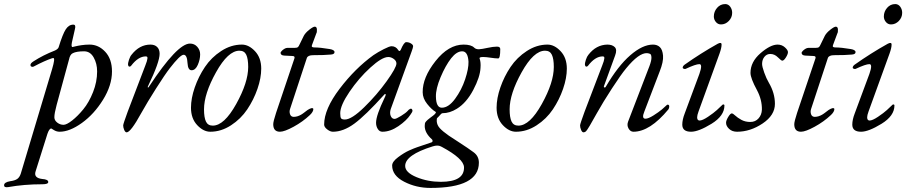

<svg xmlns="http://www.w3.org/2000/svg" viewBox="-120 -633 4451 943"><path d="M357 -282Q357 -321 340 -351Q323 -381 293 -381Q256 -381 238 -372Q224 -366 219 -341L158 -117Q147 -76 147 -57Q147 -42 161 -31Q175 -20 192 -20Q207 -20 234 -41Q261 -62 289 -96Q317 -130 337 -180.5Q357 -231 357 -282ZM-80 286Q-100 289 -100 277Q-100 262 -70 257Q-47 254 -35.5 246Q-24 238 -18 220L136 -294Q152 -348 142 -348Q140 -348 136 -347Q100 -335 47 -307Q43 -304 37 -305Q31 -306 30 -311Q27 -321 45 -332Q91 -362 150 -385Q165 -392 168 -401Q188 -466 203 -489Q218 -512 240 -512Q254 -512 248 -490L233 -424Q229 -402 236 -402Q237 -402 248.5 -405Q260 -408 279.5 -411Q299 -414 320 -414Q364 -414 397 -378.5Q430 -343 430 -282Q430 -214 386 -143Q342 -72 282 -29Q222 14 173 14Q158 14 145 6L132 -2Q122 -2 113 24L55 208Q44 241 87 246Q117 248 117 261Q117 272 88 272Q-2 272 -80 286Z M714 -298Q690 -267 646.5 -198.5Q603 -130 574 -78Q522 17 502 17Q495 17 490 5Q485 -7 485 -17Q485 -24 507 -84L594 -312Q599 -324 601 -331.5Q603 -339 604 -345Q605 -351 603 -353.5Q601 -356 596 -356Q559 -356 524 -310Q520 -305 515 -306Q510 -307 509 -314Q508 -323 513.5 -339.5Q519 -356 526 -364Q565 -414 619 -414Q640 -414 652 -402Q664 -390 664 -369Q664 -328 608 -212Q604 -205 606.5 -203.5Q609 -202 612 -208Q751 -419 813 -419Q835 -419 849 -403Q863 -387 863 -366Q863 -341 851.5 -314.5Q840 -288 821 -288Q803 -288 801 -323Q799 -364 782 -364Q765 -364 714 -298Z M1163 -296Q1163 -250 1144.5 -196.5Q1126 -143 1094.5 -96Q1063 -49 1014.5 -17.5Q966 14 913 14Q879 14 848.5 -18.5Q818 -51 818 -104Q818 -150 836.5 -203.5Q855 -257 886.5 -304Q918 -351 966.5 -382.5Q1015 -414 1068 -414Q1102 -414 1132.5 -381.5Q1163 -349 1163 -296ZM1099 -304Q1099 -344 1089.5 -364Q1080 -384 1056 -384Q1000 -384 941 -278Q882 -172 882 -96Q882 -56 891.5 -36Q901 -16 925 -16Q981 -16 1040 -122Q1099 -228 1099 -304Z M1402 -68Q1367 -35 1322 -10.5Q1277 14 1255 14Q1222 14 1222 -23Q1222 -36 1236 -79L1326 -346Q1330 -358 1316 -358L1276 -360Q1258 -361 1258 -374Q1258 -376 1262.5 -381.5Q1267 -387 1275.5 -392.5Q1284 -398 1292 -398H1328Q1338 -398 1342.5 -401Q1347 -404 1352 -416L1372 -457Q1380 -472 1399 -487Q1418 -502 1426 -502Q1436 -502 1436.5 -488Q1437 -474 1434 -470L1412 -411Q1410 -405 1413 -402.5Q1416 -400 1425 -400Q1452 -400 1500 -392Q1523 -388 1523 -377Q1523 -366 1504 -365Q1474 -362 1418 -362Q1392 -362 1387 -348L1305 -99Q1300 -85 1304.5 -72Q1309 -59 1323 -59Q1328 -59 1333 -60Q1338 -61 1341.5 -62Q1345 -63 1350.5 -65.5Q1356 -68 1358.5 -69.5Q1361 -71 1367 -75Q1373 -79 1374.5 -80.5Q1376 -82 1383 -87Q1390 -92 1391 -93Q1415 -108 1419 -98Q1419 -84 1402 -68Z M1758 14Q1744 14 1735.5 0.5Q1727 -13 1727 -30Q1727 -66 1769 -153Q1779 -173 1771 -171Q1769 -171 1767 -168Q1674 -65 1620 -25.5Q1566 14 1515 14Q1502 14 1487 2.5Q1472 -9 1472 -21Q1472 -97 1548 -197Q1624 -297 1714 -362Q1736 -377 1764.5 -391.5Q1793 -406 1803 -406Q1824 -406 1836 -387Q1842 -377 1848 -388Q1864 -426 1875 -426Q1888 -426 1898.5 -419.5Q1909 -413 1909 -406Q1909 -400 1902 -381L1799 -97Q1793 -78 1799 -63.5Q1805 -49 1818 -49Q1826 -49 1849.5 -63.5Q1873 -78 1882 -88Q1887 -95 1895 -98.5Q1903 -102 1906 -90Q1906 -83 1896 -70Q1877 -41 1837 -13.5Q1797 14 1758 14ZM1787 -353Q1756 -353 1699 -301Q1642 -249 1596.5 -182Q1551 -115 1551 -77Q1551 -57 1555.5 -51.5Q1560 -46 1574 -46Q1607 -46 1669 -106.5Q1731 -167 1779 -234Q1827 -301 1827 -321Q1827 -334 1814 -343.5Q1801 -353 1787 -353Z M2000 66Q2004 65 2004.5 60Q2005 55 2002 52Q1966 20 1966 -14Q1966 -21 1967 -26.5Q1968 -32 1973 -37Q1978 -42 1980.5 -44.5Q1983 -47 1993 -54.5Q2003 -62 2007 -65Q2014 -70 2018.5 -76Q2023 -82 2019 -84Q2000 -95 1978 -122.5Q1956 -150 1956 -180Q1955 -252 2019 -333Q2083 -414 2157 -414Q2194 -414 2209 -399Q2217 -391 2232 -391Q2248 -392 2275 -398Q2302 -404 2321 -404Q2337 -404 2337 -392Q2337 -346 2327 -346Q2313 -346 2290 -349.5Q2267 -353 2253 -353Q2235 -353 2235 -347Q2235 -346 2236 -344Q2242 -327 2240 -300Q2238 -255 2204.5 -191.5Q2171 -128 2124 -99Q2089 -77 2053 -77Q2048 -77 2035 -61Q2034 -59 2030 -56Q2026 -53 2025.5 -49.5Q2025 -46 2025 -38Q2026 -19 2040 -3.5Q2054 12 2084 33Q2088 36 2134.5 66Q2181 96 2205 114Q2232 133 2232 166Q2232 290 1994 290Q1924 290 1865 259.5Q1806 229 1806 180Q1806 161 1835.5 139Q1865 117 1889.5 106Q1914 95 1929 90Q1960 80 2000 66ZM2150 -381Q2123 -381 2096 -347Q2068 -311 2044 -254Q2020 -197 2021 -158Q2022 -104 2050 -104Q2083 -104 2115 -147.5Q2147 -191 2164.5 -243.5Q2182 -296 2181 -330Q2178 -381 2150 -381ZM2045 86Q2030 78 2005 86Q1870 128 1870 182Q1870 214 1925.5 237Q1981 260 2045 260Q2161 260 2159 188Q2157 146 2051 89Q2047 87 2045 86Z M2664 -296Q2664 -250 2645.5 -196.5Q2627 -143 2595.5 -96Q2564 -49 2515.5 -17.5Q2467 14 2414 14Q2380 14 2349.5 -18.5Q2319 -51 2319 -104Q2319 -150 2337.5 -203.5Q2356 -257 2387.5 -304Q2419 -351 2467.5 -382.5Q2516 -414 2569 -414Q2603 -414 2633.5 -381.5Q2664 -349 2664 -296ZM2600 -304Q2600 -344 2590.5 -364Q2581 -384 2557 -384Q2501 -384 2442 -278Q2383 -172 2383 -96Q2383 -56 2392.5 -36Q2402 -16 2426 -16Q2482 -16 2541 -122Q2600 -228 2600 -304Z M2965 -36 3070 -309Q3080 -336 3079.5 -350.5Q3079 -365 3073.5 -368Q3068 -371 3058 -372Q3018 -374 2955 -297Q2930 -267 2885.5 -198.5Q2841 -130 2812 -78Q2768 2 2758 12Q2752 17 2746 17Q2739 17 2734 5Q2729 -7 2729 -17Q2729 -24 2751 -84L2838 -312Q2843 -324 2845 -331.5Q2847 -339 2848 -345Q2849 -351 2847 -353.5Q2845 -356 2840 -356Q2803 -356 2768 -310Q2764 -305 2759 -306Q2754 -307 2753 -314Q2752 -323 2757.5 -339.5Q2763 -356 2770 -364Q2808 -413 2863 -414Q2887 -414 2899.5 -401.5Q2912 -389 2901 -360L2847 -212Q2844 -205 2848.5 -203.5Q2853 -202 2856 -208Q2915 -309 2975.5 -361.5Q3036 -414 3087 -414Q3108 -414 3121 -401.5Q3134 -389 3136.5 -359.5Q3139 -330 3120 -282L3045 -86Q3030 -50 3050 -50Q3064 -50 3089.5 -66Q3115 -82 3131 -95.5Q3147 -109 3156 -118Q3157 -119 3159 -119Q3167 -119 3167 -110Q3167 -102 3163 -96Q3072 14 2991 14Q2976 14 2967 -2Q2958 -18 2965 -36Z M3442 -613Q3457 -613 3466.5 -600Q3476 -587 3476 -570Q3476 -547 3459.5 -530Q3443 -513 3421 -513Q3406 -513 3396 -525Q3386 -537 3386 -552Q3386 -576 3402 -594.5Q3418 -613 3442 -613ZM3243 -76 3315 -270Q3332 -318 3315 -318Q3297 -318 3248 -295Q3245 -293 3239 -295Q3233 -297 3233 -300Q3233 -308 3242 -315Q3321 -371 3405 -418Q3424 -428 3424 -414Q3424 -398 3414 -370L3311 -86Q3304 -67 3304 -57Q3304 -41 3316 -41Q3330 -41 3357.5 -59.5Q3385 -78 3401 -92.5Q3417 -107 3428 -118Q3430 -120 3432 -120Q3438 -120 3438 -115Q3438 -64 3374.5 -25Q3311 14 3274 14Q3231 14 3231 -21Q3231 -45 3243 -76Z M3699 -414Q3720 -414 3735 -400.5Q3750 -387 3750 -377Q3750 -367 3740 -351Q3730 -335 3722 -335Q3717 -335 3700.5 -351.5Q3684 -368 3663 -368Q3646 -368 3634.5 -354Q3623 -340 3623 -319Q3623 -306 3633.5 -276.5Q3644 -247 3656 -227Q3686 -176 3686 -123Q3686 -67 3625.5 -26.5Q3565 14 3500 14Q3476 14 3461 0Q3446 -14 3446 -30Q3446 -41 3456.5 -58.5Q3467 -76 3474 -76Q3480 -76 3491 -65.5Q3502 -55 3521 -44.5Q3540 -34 3565 -34Q3590 -34 3605.5 -51.5Q3621 -69 3622 -94Q3623 -143 3598 -190Q3566 -249 3566 -275Q3566 -329 3615 -371.5Q3664 -414 3699 -414Z M3961 -68Q3926 -35 3881 -10.5Q3836 14 3814 14Q3781 14 3781 -23Q3781 -36 3795 -79L3885 -346Q3889 -358 3875 -358L3835 -360Q3817 -361 3817 -374Q3817 -376 3821.5 -381.5Q3826 -387 3834.5 -392.5Q3843 -398 3851 -398H3887Q3897 -398 3901.5 -401Q3906 -404 3911 -416L3931 -457Q3939 -472 3958 -487Q3977 -502 3985 -502Q3995 -502 3995.5 -488Q3996 -474 3993 -470L3971 -411Q3969 -405 3972 -402.5Q3975 -400 3984 -400Q4011 -400 4059 -392Q4082 -388 4082 -377Q4082 -366 4063 -365Q4033 -362 3977 -362Q3951 -362 3946 -348L3864 -99Q3859 -85 3863.5 -72Q3868 -59 3882 -59Q3887 -59 3892 -60Q3897 -61 3900.5 -62Q3904 -63 3909.5 -65.5Q3915 -68 3917.5 -69.5Q3920 -71 3926 -75Q3932 -79 3933.5 -80.5Q3935 -82 3942 -87Q3949 -92 3950 -93Q3974 -108 3978 -98Q3978 -84 3961 -68Z M4277 -613Q4292 -613 4301.5 -600Q4311 -587 4311 -570Q4311 -547 4294.5 -530Q4278 -513 4256 -513Q4241 -513 4231 -525Q4221 -537 4221 -552Q4221 -576 4237 -594.5Q4253 -613 4277 -613ZM4078 -76 4150 -270Q4167 -318 4150 -318Q4132 -318 4083 -295Q4080 -293 4074 -295Q4068 -297 4068 -300Q4068 -308 4077 -315Q4156 -371 4240 -418Q4259 -428 4259 -414Q4259 -398 4249 -370L4146 -86Q4139 -67 4139 -57Q4139 -41 4151 -41Q4165 -41 4192.5 -59.5Q4220 -78 4236 -92.5Q4252 -107 4263 -118Q4265 -120 4267 -120Q4273 -120 4273 -115Q4273 -64 4209.5 -25Q4146 14 4109 14Q4066 14 4066 -21Q4066 -45 4078 -76Z"/></svg>

Font: EB Garamond 12
Style: Italic
Weight: 400
Italic angle: -17°
Version: Version 0.016; ttfautohint (v1.8.4)